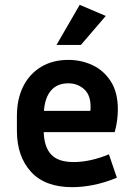

<svg xmlns="http://www.w3.org/2000/svg" viewBox="-20 -765 561 795"><path d="M464 -29Q412 -8 366 1Q320 10 279 10Q166 10 108 -54Q50 -118 50 -224V-284Q50 -355 76 -407Q102 -459 150 -488Q198 -517 263 -517Q316 -517 362.5 -495.5Q409 -474 438.5 -428.5Q468 -383 468 -312Q468 -291 465 -267.5Q462 -244 455 -218H161Q163 -156 192 -125Q221 -94 285 -94Q319 -94 355.5 -102Q392 -110 431 -126ZM263 -420Q217 -420 191.5 -390.5Q166 -361 162 -306H354Q355 -311 355 -315.5Q355 -320 355 -324Q355 -372 328 -396Q301 -420 263 -420ZM315 -579H214L310 -745L418 -699Z"/></svg>

Font: Inria Sans
Style: Bold
Weight: 700
Designer: Black Foundry Team
Foundry: Black Foundry
Version: Version 1.2; ttfautohint (v1.8.3)